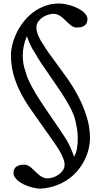

<svg xmlns="http://www.w3.org/2000/svg" viewBox="-20 -810 608 1120"><path d="M234.9 -546.4Q247.6 -524.4 266.1 -498.8Q284.7 -473.1 306.2 -444.3Q337.9 -401.9 373 -351.8Q408.2 -301.8 437.5 -245.8Q466.8 -189.9 485.8 -128.9Q504.9 -67.9 504.9 -3.4Q504.9 24.9 497.6 56.6Q490.2 88.4 475.1 119.9Q460 151.4 436.5 180.7Q413.1 210 381.1 233.2Q349.1 256.3 307.9 271.7Q266.6 287.1 215.8 290.5Q202.6 290.5 185.8 287.4Q168.9 284.2 151.4 278.6Q133.8 272.9 117.2 264.9Q100.6 256.8 87.6 246.6Q74.7 236.3 66.7 224.4Q58.6 212.4 58.6 199.2Q58.6 192.9 60.3 184.6Q62 176.3 68.4 168.7Q74.7 161.1 87.2 155.8Q99.6 150.4 121.6 150.4Q133.8 150.4 144.5 156.2Q155.3 162.1 165.3 171.1Q175.3 180.2 185.5 190.4Q195.8 200.7 206.8 209.7Q217.8 218.8 230 224.6Q242.2 230.5 256.8 230.5Q271 230.5 288.6 225.1Q306.2 219.7 321.3 209.2Q336.4 198.7 346.7 183.6Q356.9 168.5 356.9 149.4Q356.9 138.2 352.3 124Q347.7 109.9 341.1 95.9Q334.5 82 327.4 69.8Q320.3 57.6 314.9 49.8Q291.5 15.1 270 -15.4Q248.5 -45.9 227.5 -75.2Q187.5 -130.9 153.8 -180.2Q120.1 -229.5 95.7 -278.6Q71.3 -327.6 57.6 -379.4Q43.9 -431.2 43.9 -491.2Q43.9 -517.6 52 -550Q60.1 -582.5 75.7 -615.7Q91.3 -648.9 115.2 -680.2Q139.2 -711.4 170.4 -735.8Q201.7 -760.3 241 -774.9Q280.3 -789.6 327.1 -789.6Q339.8 -789.6 356.7 -786.6Q373.5 -783.7 391.6 -778.3Q409.7 -772.9 427.2 -764.9Q444.8 -756.8 458.7 -746.6Q472.7 -736.3 481.4 -724.1Q490.2 -711.9 490.2 -698.2Q490.2 -692.4 488.5 -684.1Q486.8 -675.8 480.7 -668Q474.6 -660.2 461.9 -654.8Q449.2 -649.4 427.2 -649.4Q415 -649.4 404.3 -655.3Q393.6 -661.1 383.5 -670.2Q373.5 -679.2 363.5 -689.5Q353.5 -699.7 342.5 -708.7Q331.5 -717.8 319.3 -723.6Q307.1 -729.5 292.5 -729.5Q278.3 -729.5 260.7 -724.1Q243.2 -718.8 228 -708.5Q212.9 -698.2 202.6 -683.3Q192.4 -668.5 192.4 -648.9Q192.4 -637.2 196 -623.5Q199.7 -609.9 205.8 -596.2Q211.9 -582.5 219.2 -570.1Q226.6 -557.6 233.9 -547.9ZM181.2 -505.9Q175.3 -513.7 169.2 -524.7Q163.1 -535.6 157.2 -547.9Q151.4 -560.1 146.2 -573.2Q141.1 -586.4 136.7 -599.1Q124.5 -571.3 118.7 -542.2Q112.8 -513.2 112.8 -483.9Q112.8 -460 116.9 -436.3Q121.1 -412.6 129.9 -390.1Q136.2 -363.3 152.1 -330.8Q168 -298.3 189.2 -263.2Q210.4 -228 235.1 -191.4Q259.8 -154.8 283.7 -120.1Q306.6 -86.9 328.9 -54Q351.1 -21 368.2 5.9Q373 14.2 378.9 25.4Q384.8 36.6 390.6 49.8Q396.5 63 402.1 76.9Q407.7 90.8 412.1 104.5Q424.8 80.6 429.2 55.2Q433.6 29.8 433.6 -3.4Q433.6 -19.5 432.4 -33Q431.2 -46.4 429.2 -58.8Q427.2 -71.3 424.6 -83.7Q421.9 -96.2 418.9 -109.4Q413.1 -135.3 398.2 -165.8Q383.3 -196.3 363.3 -229.2Q343.3 -262.2 320.3 -295.9Q297.4 -329.6 275.4 -361.3Q247.6 -400.9 222.2 -439Q196.8 -477.1 181.2 -505.9Z"/></svg>

Font: Cardo
Style: Bold
Weight: 700
Designer: David J. Perry
Foundry: David J. Perry
Version: Version 1.0011